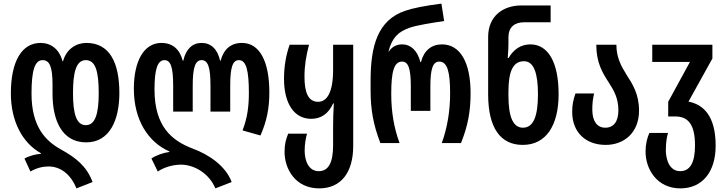

<svg xmlns="http://www.w3.org/2000/svg" viewBox="-20 -790 4007 1060"><path d="M402 250 491 215C459 128 399 81 318 36C232 -11 154 -90 154 -273C154 -401 172 -458 215 -458C254 -458 270 -421 270 -323V-272C270 -129 320 -4 456 -4C585 -4 639 -127 639 -276C639 -443 586 -553 457 -553C401 -553 347 -520 328 -452H325C307 -520 260 -553 204 -553C100 -553 40 -451 40 -274C40 -126 100 -3 206 56V59C170 62 137 73 115 85L148 157C180 138 215 129 247 129C312 129 369 169 402 250ZM454 -99C402 -99 383 -161 383 -276C383 -396 402 -458 454 -458C507 -458 525 -397 525 -275C525 -163 506 -99 454 -99Z M1169 250 1259 215C1227 128 1136 64 1043 30C928 -14 833 -92 833 -296C833 -402 848 -458 888 -458C923 -458 936 -417 936 -317V-174H1044V-317C1044 -417 1058 -458 1093 -458C1129 -458 1142 -417 1142 -317V-174H1251V-317C1251 -417 1264 -458 1299 -458C1339 -458 1354 -402 1354 -277C1354 -204 1346 -139 1319 -70L1418 -42C1454 -124 1467 -195 1467 -280C1467 -452 1413 -553 1316 -553C1255 -553 1215 -519 1198 -455H1195C1181 -519 1145 -553 1093 -553C1042 -553 1006 -519 992 -455H989C972 -519 932 -553 871 -553C774 -553 719 -452 719 -300C719 -126 799 -5 915 46V49C883 53 840 68 816 85L851 157C882 136 930 119 979 119C1053 119 1135 168 1169 250Z M1742 250C1863 250 1930 162 1930 16V-543H1819V-405C1819 -279 1785 -228 1736 -228C1681 -228 1661 -281 1661 -366C1661 -430 1670 -481 1686 -543H1579C1560 -488 1548 -428 1548 -355C1548 -218 1604 -134 1698 -134C1752 -134 1794 -162 1819 -219H1823C1820 -169 1819 -132 1819 -85V12C1819 105 1795 155 1740 155C1681 155 1662 93 1662 42C1662 4 1668 -27 1675 -52H1571C1558 -20 1551 7 1551 49C1551 143 1611 250 1742 250Z M2080 0H2186C2155 -84 2140 -172 2140 -272C2140 -394 2155 -450 2200 -450C2235 -450 2248 -409 2248 -314V-178H2356V-314C2356 -410 2370 -450 2405 -450C2450 -450 2465 -393 2465 -274C2465 -179 2450 -86 2419 0H2525C2564 -97 2578 -177 2578 -276C2578 -445 2521 -545 2420 -545C2362 -545 2320 -511 2304 -447H2301C2285 -511 2247 -545 2202 -545C2175 -545 2148 -537 2127 -506H2125C2144 -581 2178 -615 2242 -637C2278 -650 2365 -664 2432 -674L2417 -770C2323 -758 2260 -745 2219 -731C2063 -680 2026 -532 2026 -345V-291C2026 -185 2041 -101 2080 0Z M2866 10C2996 10 3064 -99 3064 -270C3064 -445 3007 -545 2908 -545C2858 -545 2816 -519 2788 -470H2783C2786 -505 2787 -527 2787 -548V-584C2787 -640 2821 -667 2873 -667H3020V-760H2859C2759 -760 2675 -703 2675 -586V-269C2675 -82 2744 10 2866 10ZM2867 -85C2812 -85 2787 -146 2787 -262V-283C2787 -398 2813 -452 2873 -452C2927 -452 2950 -386 2950 -270C2950 -150 2926 -85 2867 -85Z M3324 10C3426 10 3508 -58 3508 -179C3508 -270 3473 -325 3438 -379C3409 -426 3383 -473 3383 -543H3272C3272 -443 3307 -387 3340 -336C3368 -292 3394 -250 3394 -181C3394 -119 3368 -85 3322 -85C3274 -85 3250 -124 3250 -185C3250 -219 3253 -244 3260 -274H3157C3145 -238 3139 -213 3139 -172C3139 -58 3215 10 3324 10Z M3736 250C3857 250 3931 160 3931 14C3931 -149 3864 -213 3781 -229L3913 -467V-543H3581V-448H3789L3669 -228V-147H3708C3777 -147 3817 -106 3817 13C3817 109 3789 155 3735 155C3676 155 3656 91 3656 39C3656 -4 3662 -37 3668 -56H3565C3553 -29 3544 5 3544 47C3544 145 3608 250 3736 250Z"/></svg>

Font: Noto Sans Georgian ExtraCondensed SemiBold
Style: Regular
Weight: 600
Width: 2
Designer: Monotype Design Team, Akaki Razmadze
Foundry: Google LLC
Version: Version 2.005